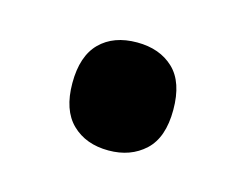

<svg xmlns="http://www.w3.org/2000/svg" viewBox="-40 -196 333 261"><g transform="rotate(15 126.5 -65.0)"><path d="M56 -65Q56 -103 75 -122Q94 -141 127 -141Q159 -141 178.5 -122.5Q198 -104 198 -65Q198 -26 178 -7.5Q158 11 127 11Q95 11 75.5 -8Q56 -27 56 -65Z"/></g></svg>

Font: Noto Sans Lao Looped Condensed SemiBold
Style: Regular
Weight: 600
Width: 3
Designer: Mark Frömberg, Ben Mitchell
Foundry: The Fontpad Ltd
Version: Version 1.002; ttfautohint (v1.8.4.7-5d5b)